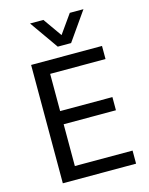

<svg xmlns="http://www.w3.org/2000/svg" viewBox="-137 -1029 862 1114"><g transform="rotate(-15 294.0 -472.5)"><path d="M275.4 -773.4 154.8 -944.8H234.9L314 -832.5L393.6 -944.8H475.6L355.5 -773.4ZM98.6 0V-710.9H524.4V-632.3H191.9V-408.7H505.9V-329.6H191.9V-78.6H538.6V0Z"/></g></svg>

Font: Muli
Style: Regular
Weight: 400
Designer: Vernon Adams
Foundry: newtypography
Version: Version 2; ttfautohint (v1.00rc1.6-4cba) -l 8 -r 50 -G 200 -